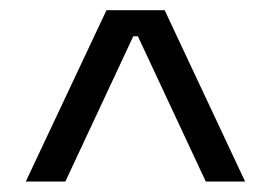

<svg xmlns="http://www.w3.org/2000/svg" viewBox="-20 -659 530 376"><path d="M188.5 -639H302.5L460 -303.5H383L250 -588H241L108 -303.5H30.5Z"/></svg>

Font: Anek Gujarati SemiExpanded
Style: Regular
Weight: 400
Width: 6
Designer: Mrunmayee Ghaisas (Gujarati), Yesha Goshar (Latin)
Foundry: Ek Type
Version: Version 1.003